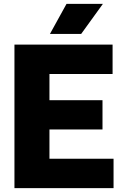

<svg xmlns="http://www.w3.org/2000/svg" viewBox="-20 -970 638 990"><path d="M235 -151.5H565.5V0H54.5V-740H560.5V-588.5H235V-453.5H508.5V-302.5H235ZM237.5 -795 323 -950H510.5L398.5 -795Z"/></svg>

Font: Encode Sans Semi Condensed ExBd
Style: Regular
Weight: 800
Width: 4
Designer: Multiple Designers
Foundry: Impallari Type
Version: Version 2.000